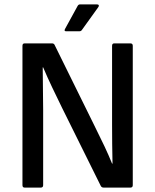

<svg xmlns="http://www.w3.org/2000/svg" viewBox="-20 -852 704 872"><path d="M92 0Q82 0 82 -11V-644Q82 -655 92 -655H216Q225 -655 228 -648L408 -283Q435 -229 454.5 -187.5Q474 -146 489 -109H491Q490 -149 489.5 -197.5Q489 -246 489 -287V-644Q489 -655 499 -655H572Q583 -655 583 -644V-11Q583 0 572 0H451Q442 0 438 -7L262 -362Q239 -409 217 -455Q195 -501 176 -546H174Q174 -495 175 -449.5Q176 -404 176 -354V-11Q176 0 165 0ZM280 -710Q270 -710 275 -720L332 -824Q336 -832 343 -832H421Q427 -832 428.5 -828Q430 -824 426 -819L352 -716Q348 -710 341 -710Z"/></svg>

Font: Sofia Sans Medium
Style: Regular
Weight: 500
Designer: Botio Nikoltchev, Ani Petrova
Foundry: lettersoup
Version: Version 4.101; ttfautohint (v1.8.4.7-5d5b)